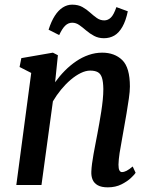

<svg xmlns="http://www.w3.org/2000/svg" viewBox="-20 -794 648 824"><path d="M216.5 -441Q235.5 -467.5 258.2 -490.5Q281 -513.5 306.8 -531Q332.5 -548.5 360.8 -558.2Q389 -568 418.5 -568Q472 -568 504.8 -536Q537.5 -504 537.5 -422.5Q537.5 -402 533 -371Q528.5 -340 523 -307Q517.5 -274 512.5 -247Q508.5 -222 503 -193.2Q497.5 -164.5 493.2 -136.8Q489 -109 488.5 -87.5Q488.5 -70 492.5 -62.8Q496.5 -55.5 503 -55.5Q512.5 -55.5 523.2 -61Q534 -66.5 549.5 -79.5L562 -52.5Q558.5 -46 542.5 -30.8Q526.5 -15.5 501.2 -2.8Q476 10 442.5 10Q415.5 10 399.8 1.2Q384 -7.5 377.5 -22.8Q371 -38 372 -58Q372.5 -72.5 375 -91.8Q377.5 -111 381.5 -133Q385.5 -155 389.8 -177.2Q394 -199.5 398 -220Q402 -241 406.2 -265Q410.5 -289 414.5 -314.8Q418.5 -340.5 421 -365.2Q423.5 -390 423.5 -412Q423 -443.5 417.5 -460.5Q412 -477.5 399.8 -484.2Q387.5 -491 367 -491Q348 -491 326.5 -480.5Q305 -470 283.5 -451.8Q262 -433.5 242.2 -409.5Q222.5 -385.5 207 -359L158 0H50L114 -481L64 -506.5L71.5 -544.5L207 -568L228.5 -557ZM188.5 -666.5Q200 -702.5 215.2 -726.2Q230.5 -750 249.5 -762Q268.5 -774 289.5 -774Q315.5 -774 333.8 -763.8Q352 -753.5 366.5 -740.2Q381 -727 395.5 -716.8Q410 -706.5 427.5 -706.5Q443.5 -706.5 456 -718.8Q468.5 -731 479.5 -763.5L528.5 -745.5Q520 -704.5 505.2 -678.8Q490.5 -653 470.8 -641.5Q451 -630 426 -630Q402.5 -630 383.8 -640Q365 -650 349.8 -663.2Q334.5 -676.5 320.2 -686.5Q306 -696.5 290 -696.5Q273 -696.5 260 -684Q247 -671.5 234 -643.5Z"/></svg>

Font: Merriweather Medium
Style: Italic
Weight: 500
Italic angle: -7.8°
Version: Version 2.101